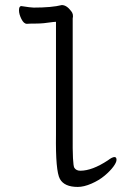

<svg xmlns="http://www.w3.org/2000/svg" viewBox="-20 -720 540 758"><path d="M287 18Q234 18 216.5 -13.5Q199 -45 201 -188V-634L189 -633Q150 -627 124.5 -627Q99 -627 86 -626Q74 -626 64.5 -645Q55 -664 55 -679Q55 -696 64 -696Q102 -690 113 -690Q184 -690 224 -700Q243 -700 261 -676Q271 -664 267 -647V-186Q266 -69 273.5 -57.5Q281 -46 297 -46Q344 -46 406 -87Q423 -100 432 -100Q440 -100 440 -89Q440 -79 427.5 -62Q415 -45 393 -26.5Q371 -8 341 5Q311 18 287 18Z"/></svg>

Font: LXGW WenKai Mono TC
Style: Regular
Weight: 400
Designer: LXGW / Fontworks Inc.
Foundry: LXGW / Fontworks Inc.
Version: Version 1.330